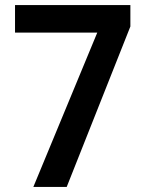

<svg xmlns="http://www.w3.org/2000/svg" viewBox="-20 -734 572 754"><path d="M111 0 362 -606H39V-714H492V-630L242 0Z"/></svg>

Font: Noto Sans Hebrew SemiCondensed SemiBold
Style: Regular
Weight: 600
Width: 4
Designer: Monotype Design Team
Foundry: Monotype Imaging Inc.
Version: Version 2.004; ttfautohint (v1.8.4.7-5d5b)